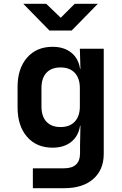

<svg xmlns="http://www.w3.org/2000/svg" viewBox="-20 -805 640 1005"><path d="M152 180V76H315Q399 76 399 -3V-44L401 -147H399Q391 -93 353 -62.5Q315 -32 255 -32Q171 -32 121.5 -89Q72 -146 72 -243V-350Q72 -446 121.5 -503Q171 -560 255 -560Q315 -560 353 -529.5Q391 -499 399 -445H401L398 -550H523V0Q523 84 468 132Q413 180 317 180ZM297 -140Q345 -140 371.5 -168.5Q398 -197 398 -248V-344Q398 -395 371.5 -423.5Q345 -452 297 -452Q249 -452 223 -424Q197 -396 197 -344V-248Q197 -196 223 -168Q249 -140 297 -140ZM239 -645 102 -785H222L298 -712L371 -785H492L355 -645Z"/></svg>

Font: NKDuy Mono
Style: Bold
Weight: 700
Monospace: yes
Designer: NKDuy
Foundry: NKDuy
Version: Version 2.251; ttfautohint (v1.8.4.7-5d5b)